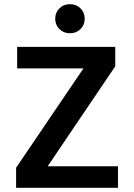

<svg xmlns="http://www.w3.org/2000/svg" viewBox="-20 -898 641 918"><path d="M314.5 -878Q345 -878 365 -858Q385 -838 385 -808.5Q385 -779 365 -759Q345 -739 314.5 -739Q284 -739 264 -759Q244 -779 244 -808.5Q244 -838 264 -858Q284 -878 314.5 -878ZM544 0H57V-96L379 -571H62V-674H531V-581L208 -103H544Z"/></svg>

Font: Hind Guntur SemiBold
Style: Regular
Weight: 600
Designer: Manushi Parikh, Hitesh Malaviya
Foundry: Indian Type Foundry
Version: Version 1.000;PS 1.0;hotconv 1.0.86;makeotf.lib2.5.63406; tt